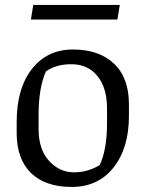

<svg xmlns="http://www.w3.org/2000/svg" viewBox="-20 -739 584 770"><path d="M409.2 -303.7Q409.2 -386.7 371.1 -433.6Q333 -480.5 269.5 -481.4Q206.5 -482.4 164.1 -452.6Q134.8 -386.2 134.8 -279.3V-221.2Q134.8 -139.6 176.8 -93.8Q218.8 -47.9 275.9 -47.9Q332.5 -47.9 379.9 -77.1Q409.2 -138.7 409.2 -245.6ZM103.5 -45.9Q46.9 -102.5 46.9 -204.6V-250Q46.9 -384.8 108.4 -462.9Q169.9 -541 274.4 -540.5Q377.9 -540 437.5 -483.4Q497.1 -426.8 497.1 -320.3V-274.4Q497.1 -145.5 435.5 -67.4Q374 10.7 267.6 10.7Q161.1 10.7 103.5 -45.9ZM113.3 -719.2H460.4L450.7 -660.6H104Z"/></svg>

Font: NoticiaText-Regular
Style: Regular
Weight: 400
Designer: JM Sole
Foundry: JM Sole
Version: Version 1.003